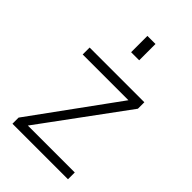

<svg xmlns="http://www.w3.org/2000/svg" viewBox="-211 -765 841 841"><g transform="rotate(45 209.5 -345.0)"><path d="M37 0V-38L335 -448L344 -432H40V-475H379V-435L80 -28L72 -42H381V0ZM183 -589V-690H233V-589Z"/></g></svg>

Font: SUSE ExtraLight
Style: Regular
Weight: 250
Designer: Rene Bieder
Foundry: SUSE
Version: Version 1.000